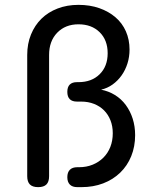

<svg xmlns="http://www.w3.org/2000/svg" viewBox="-20 -760 640 790"><path d="M182 -35Q182 -12 171 -1Q160 10 137 10Q114 10 103 -1Q92 -12 92 -35V-534Q92 -580 107.5 -618Q123 -656 150.5 -683Q178 -710 217 -725Q256 -740 303 -740Q350 -740 388.5 -726.5Q427 -713 455 -689Q483 -665 498 -631Q513 -597 513 -556Q513 -526 504.5 -499Q496 -472 480.5 -450Q465 -428 443.5 -412.5Q422 -397 396 -391Q427 -385 453 -369Q479 -353 497.5 -328Q516 -303 526 -271.5Q536 -240 536 -204Q536 -157 520 -117.5Q504 -78 474.5 -49.5Q445 -21 404.5 -5.5Q364 10 315 10H298Q278 10 267.5 -0.5Q257 -11 257 -31Q257 -51 267.5 -61.5Q278 -72 298 -72H305Q336 -72 361.5 -82.5Q387 -93 405.5 -111.5Q424 -130 434 -155.5Q444 -181 444 -212Q444 -241 434.5 -265Q425 -289 408 -306Q391 -323 367 -332.5Q343 -342 314 -342H297Q277 -342 267 -352Q257 -362 257 -382Q257 -402 267 -412Q277 -422 297 -422H303Q357 -422 390 -454.5Q423 -487 423 -541Q423 -595 390 -627.5Q357 -660 303 -660Q249 -660 215.5 -625.5Q182 -591 182 -534Z"/></svg>

Font: Maple Mono NL
Style: Regular
Weight: 400
Monospace: yes
Designer: subframe7536
Version: Version 7.000